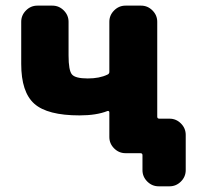

<svg xmlns="http://www.w3.org/2000/svg" viewBox="-20 -567 703 685"><path d="M370.1 -166Q370.1 -168.9 368.2 -170.4Q366.2 -171.9 363.3 -170.9Q324.2 -155.3 263.7 -155.3Q149.4 -155.3 102.5 -196.8Q55.7 -238.3 55.7 -338.9V-489.3Q55.7 -512.7 72.8 -529.8Q89.8 -546.9 113.3 -546.9H167Q190.4 -546.9 207.5 -529.8Q224.6 -512.7 224.6 -489.3V-369.1Q224.6 -315.4 236.8 -301.3Q249 -287.1 293 -287.1Q335 -287.1 363.3 -300.8Q370.1 -303.7 370.1 -310.5V-489.3Q370.1 -512.7 387.2 -529.8Q404.3 -546.9 427.7 -546.9H483.4Q506.8 -546.9 523.9 -529.8Q541 -512.7 541 -489.3V-150.4Q541 -143.6 548.8 -143.6H585Q608.4 -143.6 625.5 -126.5Q642.6 -109.4 642.6 -85.9V40Q642.6 63.5 625.5 80.6Q608.4 97.7 585 97.7H545.9Q522.5 97.7 505.4 80.6Q488.3 63.5 488.3 40V-13.7Q488.3 -20.5 480.5 -20.5H427.7Q404.3 -20.5 387.2 -37.6Q370.1 -54.7 370.1 -78.1Z"/></svg>

Font: Gen Jyuu Gothic Heavy
Style: Bold
Weight: 900
Designer: [Source Han Sans]
Ryoko NISHIZUKA  (kana & ideographs); Paul D. Hunt (Latin, Greek & Cyrillic); Wenlong ZHANG  (bopomofo
Version: Version 1.002.20150607